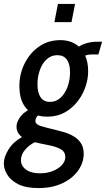

<svg xmlns="http://www.w3.org/2000/svg" viewBox="-66 -706 540 976"><path d="M174.5 -113Q148.5 -113 127 -119Q114 -106.5 114 -91Q114 -74 140 -65.8Q166 -57.5 213.5 -46.5Q235 -41.5 260.2 -34Q285.5 -26.5 308.2 -13.2Q331 0 345.2 21.5Q359.5 43 359.5 76Q359.5 120.5 331.5 160.5Q303.5 200.5 251.8 225.2Q200 250 129 250Q65.5 250 27 230.5Q-11.5 211 -29 182Q-46.5 153 -46.5 124.5Q-46.5 92 -22.5 53.5Q1.5 15 46 -9.5Q33 -18.5 25.5 -31.8Q18 -45 18 -63.5Q18 -82.5 32.8 -105.8Q47.5 -129 76.5 -146Q32.5 -186 32.5 -268.5Q32.5 -329 58.8 -382.5Q85 -436 132 -469Q179 -502 241 -502Q298 -502 335 -469Q349.5 -479.5 374.8 -486.8Q400 -494 428.5 -494H453L434 -429H397.5Q394.5 -429 385.5 -428Q376.5 -427 367 -423.5Q382 -389.5 382 -345Q382 -288 356 -234.8Q330 -181.5 283.2 -147.2Q236.5 -113 174.5 -113ZM188.5 -188Q219 -188 242 -209.2Q265 -230.5 277.5 -265Q290 -299.5 290 -339Q290 -380.5 273.8 -403Q257.5 -425.5 225.5 -425.5Q194.5 -425.5 171.8 -405Q149 -384.5 136.8 -350.5Q124.5 -316.5 124.5 -276.5Q124.5 -234.5 140.5 -211.2Q156.5 -188 188.5 -188ZM40.5 108Q40.5 137 66 156Q91.5 175 138 175Q173.5 175 202.8 163.2Q232 151.5 249 132.5Q266 113.5 266 92.5Q266 65 242 52Q218 39 182.5 32.2Q147 25.5 111.5 17Q86 28 63.2 53.2Q40.5 78.5 40.5 108ZM210.5 -593.5 228.5 -686H315.5L297.5 -593.5Z"/></svg>

Font: Cabin Condensed Medium
Style: Italic
Weight: 500
Width: 3
Italic angle: -10°
Designer: Pablo Impallari
Foundry: Pablo Impallari. http://www.impallari.com Igino Marini. http://www.ikern.com
Version: Version 3.001; ttfautohint (v1.8.3)